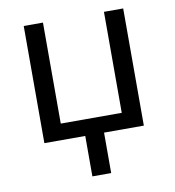

<svg xmlns="http://www.w3.org/2000/svg" viewBox="-81 -608 788 865"><g transform="rotate(-10 313.0 -175.5)"><path d="M272 0H85V-536H173V-74H452V-536H540V0H358V185H272Z"/></g></svg>

Font: Noto Sans IKEA
Style: Regular
Weight: 400
Designer: Monotype Design Team
Foundry: Monotype Imaging Inc.
Version: Version 2.001